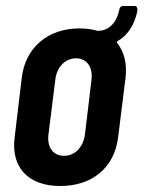

<svg xmlns="http://www.w3.org/2000/svg" viewBox="-20 -614 480 642"><path d="M374 -477C405 -495 429 -528 439 -576C441 -588 437 -594 430 -594H392C385 -594 380 -590 379 -582C368 -528 335 -511 309 -511C309 -511 308 -510 306 -511C288 -516 268 -519 246 -519C138 -519 65 -453 53 -356L29 -155C16 -55 74 8 181 8C290 8 363 -55 375 -155L400 -356C405 -402 395 -441 372 -470C370 -473 371 -475 374 -477ZM286 -348 264 -164C258 -121 230 -93 194 -93C158 -93 137 -121 142 -164L165 -348C170 -390 198 -419 234 -419C270 -419 291 -390 286 -348Z"/></svg>

Font: Barlow Condensed SemiBold
Style: Italic
Weight: 600
Width: 3
Italic angle: -7°
Designer: Jeremy Tribby
Foundry: Tribby Type
Version: Version 1.422;hotconv 1.0.109;makeotfexe 2.5.65596